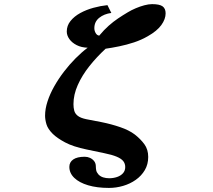

<svg xmlns="http://www.w3.org/2000/svg" viewBox="-20 -799 1040 938"><path d="M523.9 -735.8Q488.3 -731 464.6 -711.9Q440.9 -692.9 440.9 -661.1Q440.9 -648.4 447.5 -637.2Q454.1 -626 464.8 -625Q488.3 -653.3 511 -673.3Q533.7 -693.4 556.9 -709Q580.1 -724.6 604 -738.8Q621.6 -749.5 642.8 -758.5Q664.1 -767.6 685.1 -773.2Q706.1 -778.8 723.1 -778.8Q759.3 -778.8 774.2 -768.1Q789.1 -757.3 789.1 -733.9Q789.1 -705.6 768.1 -676.5Q747.1 -647.5 702.1 -622.1Q670.9 -604 634.8 -592Q598.6 -580.1 563 -572.8Q527.3 -565.4 496.1 -561Q452.1 -520.5 416.5 -475.6Q380.9 -430.7 359.9 -383.5Q338.9 -336.4 338.9 -290Q338.9 -272.5 342.8 -258.1Q346.7 -243.7 359.9 -233.2Q373 -222.7 400.9 -216.8L477.1 -202.1Q524.9 -192.4 567.6 -177.7Q610.4 -163.1 638.2 -142.1Q666.5 -120.1 685.3 -94.5Q704.1 -68.8 704.1 -32.2Q704.1 3.9 687.5 32Q670.9 60.1 643.3 79.6Q615.7 99.1 581.5 109.1Q547.4 119.1 512.2 119.1Q454.1 119.1 410.6 106.2Q367.2 93.3 343 70.1Q318.8 46.9 318.8 16.1Q318.8 -6.8 337.9 -20Q356.9 -33.2 394 -33.2Q407.7 -33.2 419.9 -27.6Q432.1 -22 440.2 -11.5Q448.2 -1 448.2 14.2Q448.2 22.9 450 32.7Q451.7 42.5 460.9 53.2Q470.7 63.5 484.4 67.6Q498 71.8 513.2 71.8Q533.7 71.8 551.8 65.7Q569.8 59.6 580.8 47.4Q591.8 35.2 591.8 17.1Q591.8 0.5 582.3 -11.7Q572.8 -23.9 550.3 -33.4Q527.8 -43 488.8 -50.8L402.8 -68.8Q336.9 -82.5 298.1 -103.3Q259.3 -124 237.8 -145Q213.9 -168.9 207 -191.7Q200.2 -214.4 200.2 -233.9Q200.2 -267.1 212.2 -303.7Q224.1 -340.3 245.1 -377.4Q266.1 -414.6 292.7 -449.2Q319.3 -483.9 349.1 -513.9Q378.9 -543.9 408.2 -565.9Q377.4 -566.9 354.5 -578.6Q331.5 -590.3 318.8 -608.2Q306.2 -626 306.2 -645Q306.2 -673.8 324.5 -696.5Q342.8 -719.2 372.3 -735.4Q401.9 -751.5 436.8 -761Q471.7 -770.5 504.9 -773.9Z"/></svg>

Font: BIZ UDMincho
Style: Bold
Weight: 700
Monospace: yes
Designer: TypeBank Co., Ltd.
Foundry: Morisawa Inc.
Version: Version 1.06